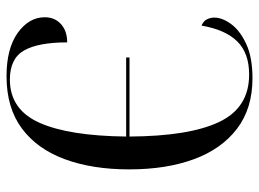

<svg xmlns="http://www.w3.org/2000/svg" viewBox="-120 -644 774 573"><g transform="rotate(-90 266.5 -357.0)"><path d="M320 10Q230 10 169.5 -36Q109 -82 78.5 -164.5Q48 -247 48 -358Q48 -468 78.5 -550.5Q109 -633 170.5 -678.5Q232 -724 326 -724Q409 -724 455.5 -690.5Q502 -657 502 -610Q502 -580 481.5 -561.5Q461 -543 427 -543Q427 -629 403 -671.5Q379 -714 316 -714Q227 -714 187.5 -626.5Q148 -539 146 -367H382V-357H146Q147 -179 189.5 -89.5Q232 0 331 0Q395 0 430 -35.5Q465 -71 477 -142Q490 -137 495.5 -126.5Q501 -116 501 -104Q501 -80 481.5 -53.5Q462 -27 422 -8.5Q382 10 320 10Z"/></g></svg>

Font: Noto Serif Display Condensed
Style: Regular
Weight: 400
Width: 3
Designer: Monotype Design Team
Foundry: Monotype Imaging Inc.
Version: Version 2.009